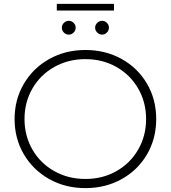

<svg xmlns="http://www.w3.org/2000/svg" viewBox="-20 -962 878 987"><path d="M233 -41.5C288.3 -10.5 350.3 5 419 5C487.7 5 549.7 -10.3 605 -41C660.3 -71.7 703.8 -114 735.5 -168C767.2 -222 783 -282.7 783 -350C783 -417.3 767.2 -478 735.5 -532C703.8 -586 660.3 -628.3 605 -659C549.7 -689.7 487.7 -705 419 -705C350.3 -705 288.3 -689.5 233 -658.5C177.7 -627.5 134.2 -585 102.5 -531C70.8 -477 55 -416.7 55 -350C55 -283.3 70.8 -223 102.5 -169C134.2 -115 177.7 -72.5 233 -41.5ZM578 -82C530.7 -55.3 477.7 -42 419 -42C360.3 -42 307.2 -55.3 259.5 -82C211.8 -108.7 174.3 -145.5 147 -192.5C119.7 -239.5 106 -292 106 -350C106 -408 119.7 -460.5 147 -507.5C174.3 -554.5 211.8 -591.3 259.5 -618C307.2 -644.7 360.3 -658 419 -658C477.7 -658 530.7 -644.7 578 -618C625.3 -591.3 662.7 -554.5 690 -507.5C717.3 -460.5 731 -408 731 -350C731 -292 717.3 -239.5 690 -192.5C662.7 -145.5 625.3 -108.7 578 -82ZM308.5 -794.5C315.5 -787.5 324 -784 334 -784C343.3 -784 351.5 -787.5 358.5 -794.5C365.5 -801.5 369 -810 369 -820C369 -829.3 365.5 -837.5 358.5 -844.5C351.5 -851.5 343.3 -855 334 -855C324 -855 315.5 -851.5 308.5 -844.5C301.5 -837.5 298 -829.3 298 -820C298 -810 301.5 -801.5 308.5 -794.5ZM480 -794.5C487.3 -787.5 495.7 -784 505 -784C514.3 -784 522.5 -787.5 529.5 -794.5C536.5 -801.5 540 -810 540 -820C540 -829.3 536.5 -837.5 529.5 -844.5C522.5 -851.5 514.3 -855 505 -855C495.7 -855 487.3 -851.5 480 -844.5C472.7 -837.5 469 -829.3 469 -820C469 -810 472.7 -801.5 480 -794.5ZM272 -942V-908H566V-942Z"/></svg>

Font: Montserrat Custom ExtraLight
Style: Regular
Weight: 300
Designer: Julieta Ulanovsky
Foundry: Julieta Ulanovsky
Version: Version 7.200